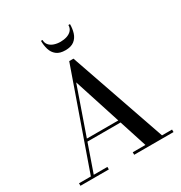

<svg xmlns="http://www.w3.org/2000/svg" viewBox="-220 -1135 1219 1292"><g transform="rotate(-30 390.0 -489.0)"><path d="M212.5 -234V-253.5H532V-234ZM415.5 -764.5 673.5 -19.5H751.5V0H446V-19.5H544.5L351.5 -617L143 -19.5H249V0H28.5V-19.5H120.5L382.5 -764.5ZM398 -840Q354 -840 329.5 -859.5Q305 -879 295.5 -910.5Q286 -942 286 -977.5H298Q298 -953.5 311.8 -937.5Q325.5 -921.5 348.5 -913.8Q371.5 -906 398 -906Q425 -906 448.2 -913.8Q471.5 -921.5 485.2 -937.5Q499 -953.5 499 -977.5H511.5Q511.5 -942 501.8 -910.5Q492 -879 467.2 -859.5Q442.5 -840 398 -840Z"/></g></svg>

Font: Bodoni Moda Medium
Style: Regular
Weight: 500
Designer: Owen Earl
Foundry: indestructible type
Version: Version 2.005